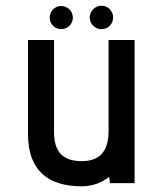

<svg xmlns="http://www.w3.org/2000/svg" viewBox="-20 -641 528 672"><path d="M451 0V-501H360V-183C360 -118 335 -77 266 -77C198 -77 169 -112 169 -180V-501H78V-172C78 -47 145 11 266 11C305 11 339 -3 362 -22L365 0ZM235 -579C235 -602 217 -620 194 -620C172 -620 154 -602 154 -579C154 -557 172 -539 194 -539C217 -539 235 -557 235 -579ZM335 -539C358 -539 376 -557 376 -580C376 -602 358 -621 335 -621C313 -621 294 -602 294 -580C294 -557 313 -539 335 -539Z"/></svg>

Font: Advent Pro
Style: SemiBold
Weight: 600
Designer: Andreas Kalpakidis
Foundry: Andreas Kalpakidis
Version: Version 2.002 2008